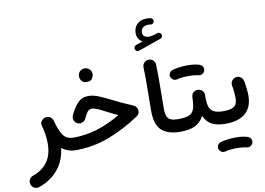

<svg xmlns="http://www.w3.org/2000/svg" viewBox="-118 -1169 2282 1654"><g transform="rotate(-10 1023.0 -342.0)"><path d="M210.4 -223.6Q203.1 -245.1 216.3 -265.1Q229.5 -285.2 252 -290.5Q259.8 -292.5 267.1 -292Q285.6 -291 299.1 -279.8Q312.5 -268.6 317.4 -253.4Q318.4 -251.5 318.8 -249Q341.8 -160.6 371.6 -118.9Q401.4 -77.1 461.9 -77.1H462.4Q485.4 -77.1 501.5 -61Q517.6 -44.9 517.6 -22Q517.6 0.5 501.5 16.8Q485.4 33.2 462.4 33.2H461.9Q425.8 33.2 395.5 22.2Q365.2 11.2 340.3 -7.8Q325.7 108.4 259.8 183.3Q193.8 258.3 96.2 291Q71.3 299.3 51.3 287.1Q31.2 274.9 25.4 255.4Q17.6 229.5 29.8 210.7Q42 191.9 60.1 185.5Q141.1 158.2 187.3 96.4Q233.4 34.7 233.4 -68.4Q233.4 -134.8 213.4 -213.9Q211.9 -218.8 210.4 -223.6Z M647.9 -408.2Q691.4 -408.2 740.7 -387.5Q790 -366.7 843.3 -339.4Q877.9 -321.3 921.4 -301.5Q964.8 -281.7 1019 -258.8Q1033.7 -252.4 1043 -238Q1052.2 -223.6 1052.2 -208Q1052.2 -177.2 1026.4 -161.1Q890.1 -71.3 752 -19Q613.8 33.2 462.4 33.2Q439.5 33.2 423.1 16.8Q406.7 0.5 406.7 -22Q406.7 -44.4 423.1 -60.8Q439.5 -77.1 462.4 -77.1Q568.4 -77.1 670.4 -108.6Q772.5 -140.1 875 -201.2Q846.2 -214.8 820.3 -227.1Q794.4 -239.3 771 -252Q733.4 -272 705.8 -283.7Q678.2 -295.4 658.2 -295.4Q635.7 -295.4 621.3 -278.1Q606.9 -260.7 588.4 -220.2Q581.5 -202.1 556.9 -192.1Q532.2 -182.1 508.3 -197.3Q493.2 -207 486.3 -227.1Q479.5 -247.1 488.8 -267.6Q518.1 -330.6 554.2 -369.4Q590.3 -408.2 647.9 -408.2ZM598.6 -590.3Q598.6 -612.3 615 -630.1Q631.3 -647.9 657.2 -647.9Q675.8 -647.9 688.5 -640.1Q701.2 -632.3 708.5 -621.1Q718.3 -605 718.3 -589.8Q718.3 -571.8 705.8 -550.5Q693.4 -529.3 657.7 -529.3Q633.3 -529.3 620.8 -539.8Q608.4 -550.3 603 -564Q598.6 -576.7 598.6 -590.3Z M1113.3 -733.9Q1109.4 -743.7 1114.5 -754.4Q1119.6 -765.1 1130.4 -769L1190.9 -790Q1169.4 -800.8 1156.7 -821Q1144 -841.3 1144 -870.1Q1144 -917 1174.3 -947.5Q1204.6 -978 1257.8 -978Q1276.4 -978 1291 -975.6Q1302.2 -973.6 1309.3 -965.1Q1316.4 -956.5 1315.4 -946.3Q1314.5 -935.5 1305.4 -927.5Q1296.4 -919.4 1285.2 -921.4Q1275.4 -923.3 1264.6 -923.3Q1231.9 -923.3 1215.1 -907.2Q1198.2 -891.1 1198.2 -866.7Q1198.2 -844.2 1212.9 -832.5Q1227.5 -820.8 1252.9 -820.8Q1267.1 -820.8 1283.2 -824.2Q1299.3 -827.6 1328.6 -837.9Q1339.8 -841.8 1350.3 -835.7Q1360.8 -829.6 1363.3 -818.4Q1365.7 -807.6 1360.6 -798.1Q1355.5 -788.6 1346.2 -786.1L1148.4 -716.8Q1137.7 -712.9 1127.4 -718Q1117.2 -723.1 1113.3 -733.9ZM1159.2 -187Q1159.2 -280.8 1161.1 -371.6Q1163.1 -462.4 1159.7 -568.4Q1159.2 -591.3 1174.8 -608.4Q1190.4 -625.5 1212.9 -626Q1235.8 -627 1252.9 -611.3Q1270 -595.7 1270.5 -572.8Q1273.9 -468.3 1272 -376.2Q1270 -284.2 1270 -188.5Q1270 -126 1291.5 -101.6Q1313 -77.1 1376.5 -77.1H1377Q1399.9 -77.1 1416 -61Q1432.1 -44.9 1432.1 -22Q1432.1 0.5 1416 16.8Q1399.9 33.2 1377 33.2H1376.5Q1268.6 33.2 1213.9 -16.6Q1159.2 -66.4 1159.2 -187Z M1321.3 -22Q1321.3 -44.9 1337.9 -61Q1354.5 -77.1 1377 -77.1Q1443.4 -77.1 1475.3 -92.5Q1507.3 -107.9 1517.8 -144.5Q1528.3 -181.2 1529.8 -243.7Q1531.2 -269.5 1548.6 -283.7Q1565.9 -297.9 1589.4 -296.4Q1612.3 -294.9 1627.4 -277.6Q1642.6 -260.3 1640.6 -237.8Q1638.7 -178.7 1648.7 -143.6Q1658.7 -108.4 1688 -92.8Q1717.3 -77.1 1772.5 -77.1H1772.9Q1795.9 -77.1 1812 -61Q1828.1 -44.9 1828.1 -22Q1828.1 0.5 1812 16.8Q1795.9 33.2 1772.9 33.2H1772.5Q1701.2 33.2 1655 10Q1608.9 -13.2 1584.5 -68.8Q1552.7 -11.2 1503.2 11Q1453.6 33.2 1377 33.2Q1354.5 33.2 1337.9 16.8Q1321.3 0.5 1321.3 -22ZM1372.1 -447.3Q1367.2 -464.8 1375.7 -481Q1384.3 -497.1 1402.3 -502.9Q1429.7 -511.2 1465.6 -515.6Q1501.5 -520 1536.6 -520Q1571.3 -520 1599.4 -515.6Q1627.4 -511.2 1647 -503.4Q1665 -493.7 1670.2 -474.1Q1675.3 -454.6 1664.1 -438Q1654.8 -424.8 1641.6 -420.2Q1628.4 -415.5 1614.3 -418.9Q1600.1 -422.9 1578.9 -425.3Q1557.6 -427.7 1536.6 -427.7Q1503.4 -427.7 1474.9 -425Q1446.3 -422.4 1427.7 -416.5Q1410.2 -411.6 1393.8 -420.9Q1377.4 -430.2 1372.1 -447.3Z M1717.8 -22Q1717.8 -44.9 1734.1 -61Q1750.5 -77.1 1772.9 -77.1Q1838.4 -77.1 1866.7 -97.2Q1895 -117.2 1895 -172.9Q1895 -192.4 1892.1 -222.9Q1889.2 -253.4 1883.3 -284.2Q1880.4 -306.6 1894.3 -325Q1908.2 -343.3 1930.7 -346.7Q1953.6 -350.1 1971.7 -336.2Q1989.7 -322.3 1993.7 -299.8Q2000.5 -263.7 2003.9 -230.5Q2007.3 -197.3 2007.3 -172.4Q2007.3 -72.3 1947.5 -19.5Q1887.7 33.2 1772.9 33.2Q1750.5 33.2 1734.1 16.8Q1717.8 0.5 1717.8 -22ZM1672.9 236.8Q1668 219.2 1676.5 203.1Q1685.1 187 1703.1 181.2Q1730.5 172.9 1766.4 168.5Q1802.2 164.1 1837.4 164.1Q1872.1 164.1 1900.1 168.5Q1928.2 172.9 1947.8 180.7Q1965.8 190.4 1970.9 210Q1976.1 229.5 1964.8 246.1Q1955.6 259.3 1942.4 263.9Q1929.2 268.6 1915 265.1Q1900.9 261.2 1879.6 258.8Q1858.4 256.3 1837.4 256.3Q1804.2 256.3 1775.6 259Q1747.1 261.7 1728.5 267.6Q1710.9 272.5 1694.6 263.2Q1678.2 253.9 1672.9 236.8Z"/></g></svg>

Font: Mikhak-FD SemiBold
Style: Regular
Weight: 600
Designer: Amin Abedi
Version: Version 3.2